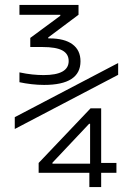

<svg xmlns="http://www.w3.org/2000/svg" viewBox="-20 -755 540 780"><path d="M343 5V-53H137V-93L348 -315H391V-93H453V-53H391V5ZM193 -90H346V-252H342L193 -94ZM159 -410Q134 -410 108 -413Q82 -416 59 -421V-461Q87 -455 111 -452.5Q135 -450 157 -450Q259 -450 259 -507Q259 -536 233.5 -550Q208 -564 152 -564H103V-601L225 -691V-695H59V-735H299V-695L176 -603V-599H181Q242 -599 274.5 -575Q307 -551 307 -506Q307 -410 159 -410ZM40 -231V-279L460 -499V-451Z"/></svg>

Font: M PLUS Code Latin Light
Style: Regular
Weight: 300
Designer: Coji Morishita
Foundry: UNDERFOREST DESIGN
Version: Version 1.002; ttfautohint (v1.8.3)